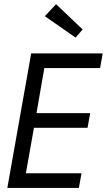

<svg xmlns="http://www.w3.org/2000/svg" viewBox="-20 -922 524 942"><path d="M367 0H16L133 -660H484L471 -588H197.5L159 -367H422.5L409.5 -295H146.5L107 -72H380ZM351 -737.5 200 -842.5 255 -901.5 385.5 -777.5Z"/></svg>

Font: Lucymar Sans
Style: Italic
Weight: 400
Italic angle: -10°
Foundry: The League of Moveable Type (original font) / Main changes by Cristiano Sobral with portions from Mirco Monsees
Version: Version 2.00;August 30, 2020;FontCreator 13.0.0.2681 64-bit